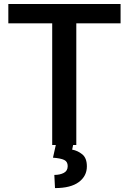

<svg xmlns="http://www.w3.org/2000/svg" viewBox="-20 -731 649 968"><path d="M587.9 -710.9V-613.3H364.7V0H243.2V-613.3H22V-710.9ZM262.2 -3.9H349.6L343.8 23.4Q371.6 28.3 394.8 47.1Q418 65.9 418 107.9Q418 156.7 377.2 187Q336.4 217.3 257.3 217.3L253.9 150.9Q282.2 150.9 301.8 140.6Q321.3 130.4 321.3 106.4Q321.3 84 303.7 75.4Q286.1 66.9 247.1 64Z"/></svg>

Font: Vazirmatn RD UI Medium
Style: Regular
Weight: 500
Designer: Saber Rastikerdar
Foundry: Saber Rastikerdar
Version: Version 33.003